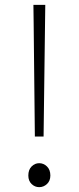

<svg xmlns="http://www.w3.org/2000/svg" viewBox="-20 -760 325 793"><path d="M124 -196 119 -663 118 -740H167L166 -663L160 -196ZM142 13Q124 13 110.5 0Q97 -13 97 -35Q97 -59 110.5 -72.5Q124 -86 142 -86Q160 -86 174 -72.5Q188 -59 188 -35Q188 -13 174 0Q160 13 142 13Z"/></svg>

Font: Noto Sans HK Thin ExtraLight
Style: Regular
Weight: 250
Version: Version 2.004-H2;hotconv 1.0.118;makeotfexe 2.5.65603